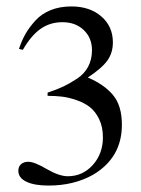

<svg xmlns="http://www.w3.org/2000/svg" viewBox="-20 -579 437 597"><path d="M68 -76Q87 -76 126 -53Q164 -31 191 -31Q237 -31 268.5 -66Q300 -101 300 -152Q300 -184 288.5 -208Q277 -232 260 -245.5Q243 -259 218.5 -267.5Q194 -276 173 -278.5Q152 -281 128 -281V-291Q158 -301 177 -310Q196 -319 219 -334Q242 -349 254 -371.5Q266 -394 266 -423Q266 -461 240.5 -485.5Q215 -510 174 -510Q136 -510 106.5 -489.5Q77 -469 51 -424L39 -427Q48 -454 59.5 -474Q71 -494 90 -515Q109 -536 137.5 -547.5Q166 -559 202 -559Q259 -559 295 -528Q331 -497 331 -447Q331 -415 314 -391Q297 -367 253 -338Q303 -317 331 -284Q359 -251 359 -191Q359 -89 270 -36Q210 -2 131 -2Q87 -2 62 -14Q37 -26 37 -48Q37 -61 45.5 -68.5Q54 -76 68 -76Z"/></svg>

Font: Pomorsky Unicode
Style: Medium
Weight: 500
Version: 1.1